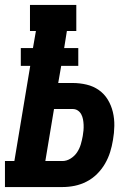

<svg xmlns="http://www.w3.org/2000/svg" viewBox="-35 -755 555 775"><path d="M-15 0V-105H23L87 -489H49V-561H98L110 -630H86V-735H273V-630H235L224 -561H281V-489H212L200 -420H258Q287 -420 314.5 -413.5Q342 -407 364 -391.5Q386 -376 400 -353Q414 -330 420.5 -303Q427 -276 426.5 -247Q426 -218 421 -190Q417 -165 409.5 -141Q402 -117 389 -94.5Q376 -72 357 -53Q338 -34 314.5 -22Q291 -10 266.5 -5Q242 0 217 0ZM217 -105Q234 -105 250 -115Q266 -125 276 -140Q286 -155 291 -172Q296 -189 299 -206Q301 -217 302 -228.5Q303 -240 302.5 -251.5Q302 -263 300 -273.5Q298 -284 293 -293.5Q288 -303 279 -309Q270 -315 258 -315H183L148 -105Z"/></svg>

Font: Iosevka Slab Extrabold
Style: Italic
Weight: 800
Italic angle: -9°
Monospace: yes
Designer: Belleve Invis
Foundry: Belleve Invis
Version: Version 11.1.0; ttfautohint (v1.8.3)